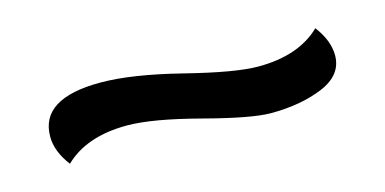

<svg xmlns="http://www.w3.org/2000/svg" viewBox="-30 -422 606 302"><g transform="rotate(-15 273.0 -271.0)"><path d="M40 -267Q40 -329 138 -329Q189 -329 268.5 -309Q348 -289 385 -289Q451 -289 487 -324Q506 -299 506 -275Q506 -243 470 -228Q434 -213 385 -213Q354 -213 278 -233Q202 -253 161 -253Q95 -253 59 -218Q40 -243 40 -267Z"/></g></svg>

Font: Overlock
Style: Italic
Weight: 400
Designer: Dario Muhafara
Foundry: Dario Manuel Muhafara
Version: Version 1.001